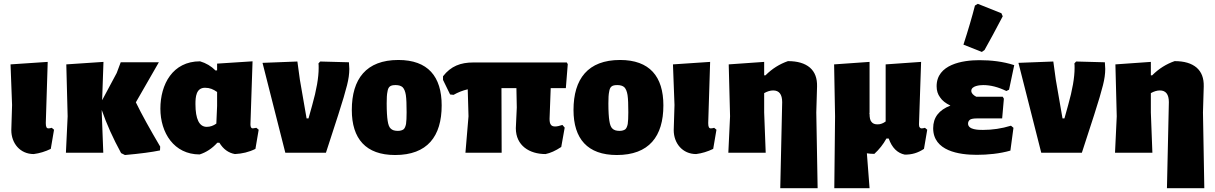

<svg xmlns="http://www.w3.org/2000/svg" viewBox="-20 -797 6343 1002"><path d="M156 7C187 3 216 -6 245 -20L262 -120L250 -130C243 -128 238 -127 233 -127C228 -127 224 -129 222 -134C220 -138 219 -145 219 -155L229 -474L35 -461L43 -249L39 -118C39 -49 85 7 156 7Z M816 -32C763 -122 720 -199 689 -263L809 -472H610L589 -416L513 -274L520 -474L326 -461L333 -190L324 0H519L511 -210V-223C536 -150 570 -75 612 2L632 12C711 5 772 -3 815 -12Z M1022 9C1056 -2 1087 -22 1114 -52H1125C1145 -19 1172 1 1206 7C1244 5 1279 -3 1313 -20L1330 -120L1318 -130L1299 -127C1291 -127 1287 -134 1287 -148L1298 -477L1113 -465V-430L1105 -429C1082 -452 1055 -468 1024 -477C881 -477 817 -357 817 -230C817 -104 888 9 1022 9ZM1050 -339C1075 -339 1093 -331 1113 -317V-244L1109 -152C1094 -141 1077 -135 1059 -135C1020 -135 1000 -175 1000 -254C1000 -290 1003 -339 1050 -339Z M1803 -437C1803 -444 1802 -456 1801 -472L1651 -476L1642 -466C1643 -461 1643 -453 1643 -442C1643 -393 1632 -328 1609 -247L1590 -179H1580L1545 -381L1532 -476L1350 -469L1469 0H1681L1745 -197C1768 -268 1783 -320 1791 -352C1799 -383 1803 -412 1803 -437Z M2059 -484C1891 -484 1816 -385 1816 -223C1816 -73 1889 12 2042 12C2210 12 2285 -85 2285 -247C2285 -398 2213 -484 2059 -484ZM2045 -353C2061 -353 2073 -349 2081 -342C2089 -334 2095 -320 2098 -301C2101 -281 2102 -251 2102 -211C2102 -184 2101 -163 2099 -150C2096 -136 2092 -127 2086 -122C2079 -117 2069 -114 2056 -114C2039 -114 2027 -118 2019 -126C2011 -133 2006 -147 2003 -167C2000 -186 1998 -216 1998 -257C1998 -284 1999 -305 2002 -318C2006 -346 2018 -353 2045 -353Z M2292 -380 2329 -304 2347 -302C2370 -315 2395 -325 2421 -331L2425 -190L2409 0H2598L2597 -337H2675L2677 -236L2672 -128C2672 -37 2743 7 2827 7C2852 2 2879 -10 2909 -30L2927 -131L2915 -145C2900 -140 2888 -137 2877 -137C2866 -137 2859 -140 2855 -146C2850 -152 2848 -162 2848 -177L2854 -337H2933L2943 -462L2938 -471H2450C2384 -471 2333 -452 2292 -399Z M3216 -484C3048 -484 2973 -385 2973 -223C2973 -73 3046 12 3199 12C3367 12 3442 -85 3442 -247C3442 -398 3370 -484 3216 -484ZM3202 -353C3218 -353 3230 -349 3238 -342C3246 -334 3252 -320 3255 -301C3258 -281 3259 -251 3259 -211C3259 -184 3258 -163 3256 -150C3253 -136 3249 -127 3243 -122C3236 -117 3226 -114 3213 -114C3196 -114 3184 -118 3176 -126C3168 -133 3163 -147 3160 -167C3157 -186 3155 -216 3155 -257C3155 -284 3156 -305 3159 -318C3163 -346 3175 -353 3202 -353Z M3613 7C3644 3 3673 -6 3702 -20L3719 -120L3707 -130C3700 -128 3695 -127 3690 -127C3685 -127 3681 -129 3679 -134C3677 -138 3676 -145 3676 -155L3686 -474L3492 -461L3500 -249L3496 -118C3496 -49 3542 7 3613 7Z M3976 0 3968 -210V-311C3984 -320 4000 -325 4015 -325C4046 -325 4062 -305 4062 -264L4052 185H4247L4240 -210L4244 -346C4245 -389 4233 -421 4207 -444C4180 -467 4142 -478 4092 -478C4049 -463 4010 -439 3975 -404H3968V-474L3783 -461L3790 -190L3781 0Z M4819 -120 4807 -130C4800 -128 4795 -127 4790 -127C4785 -127 4782 -129 4780 -132C4777 -135 4776 -141 4776 -148L4787 -474L4602 -461V-163C4595 -158 4588 -154 4582 -152C4575 -149 4568 -148 4559 -148C4545 -148 4535 -152 4528 -161C4521 -169 4518 -183 4518 -203L4517 -202L4518 -210V-474L4333 -461L4338 -190L4334 185H4518L4504 3C4516 5 4529 6 4543 6C4568 -17 4589 -43 4606 -74H4618C4635 -26 4663 2 4702 10C4740 10 4770 1 4802 -20Z M5256 -141C5207 -126 5158 -119 5110 -119C5088 -119 5032 -119 5032 -152C5032 -161 5036 -168 5043 -173C5050 -177 5062 -179 5078 -179H5210L5219 -282L5213 -292H5075C5058 -301 5049 -311 5049 -323C5049 -349 5093 -353 5111 -353C5149 -353 5189 -343 5232 -322L5246 -329L5273 -457C5215 -476 5152 -483 5091 -483C5003 -483 4868 -461 4868 -347C4868 -324 4874 -305 4886 -289C4897 -272 4915 -258 4940 -246C4880 -223 4850 -184 4850 -128C4850 -9 4985 11 5077 11C5135 11 5197 5 5253 -11L5269 -130ZM5083 -777 5068 -768C5053 -709 5033 -641 5008 -564L5104 -526L5118 -536C5145 -584 5177 -643 5213 -712L5206 -728Z M5748 -437C5748 -444 5747 -456 5746 -472L5596 -476L5587 -466C5588 -461 5588 -453 5588 -442C5588 -393 5577 -328 5554 -247L5535 -179H5525L5490 -381L5477 -476L5295 -469L5414 0H5626L5690 -197C5713 -268 5728 -320 5736 -352C5744 -383 5748 -412 5748 -437Z M5994 0 5986 -210V-311C6002 -320 6018 -325 6033 -325C6064 -325 6080 -305 6080 -264L6070 185H6265L6258 -210L6262 -346C6263 -389 6251 -421 6225 -444C6198 -467 6160 -478 6110 -478C6067 -463 6028 -439 5993 -404H5986V-474L5801 -461L5808 -190L5799 0Z"/></svg>

Font: Luna Sans Black
Style: Regular
Weight: 900
Designer: Juan Pablo del Peral
Foundry: Huerta Tipografica
Version: Version 2.001; ttfautohint (v1.5)